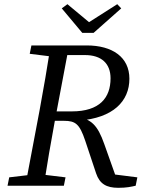

<svg xmlns="http://www.w3.org/2000/svg" viewBox="-20 -887 685 917"><path d="M16 0H285L293 -40L169 -55H151L24 -40L16 0ZM101 0H189C205 -103 223 -207 242 -310L310 -670H222C206 -567 188 -463 169 -360L101 0ZM122 -630 243 -615H256L267 -670H130L122 -630ZM545 10C585 10 606 5 628 0L636 -40L462 -62L537 -33L478 -199C446 -290 416 -318 346 -330L356 -311C521 -323 598 -404 598 -511C598 -614 517 -670 394 -670H268L259 -624H386C464 -624 508 -584 508 -513C508 -420 456 -355 323 -355H209L201 -310H285C341 -310 360 -295 387 -215L439 -59C456 -9 488 10 545 10ZM302 -867 275 -847 373 -730H427L559 -847L540 -867L369 -758H433L302 -867Z"/></svg>

Font: Source Serif Variable
Style: Italic
Weight: 389
Italic angle: -12°
Designer: Frank Grießhammer
Foundry: Adobe Systems Incorporated
Version: Version 3.001;hotconv 1.0.111;makeotfexe 2.5.65597